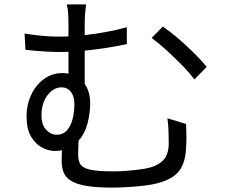

<svg xmlns="http://www.w3.org/2000/svg" viewBox="-20 -813 1040 875"><path d="M722 -692Q752 -672 790 -639.5Q828 -607 864 -571.5Q900 -536 922 -508L866 -451Q842 -483 806.5 -519Q771 -555 735 -587.5Q699 -620 671 -640ZM238 -199Q268 -199 286 -220Q304 -241 311.5 -273Q319 -305 319 -338Q319 -374 303 -394.5Q287 -415 261 -415Q224 -415 196.5 -379Q169 -343 169 -287Q169 -245 190 -222Q211 -199 238 -199ZM391 -342Q391 -300 379.5 -253Q368 -206 338 -172L336 -109Q336 -82 346 -65Q356 -48 390 -40Q424 -32 496 -32Q524 -32 556.5 -34.5Q589 -37 618.5 -41Q648 -45 666 -50Q705 -61 727 -86.5Q749 -112 749 -161Q749 -191 748 -217.5Q747 -244 743 -274L828 -248Q829 -217 829.5 -194Q830 -171 828 -140Q825 -70 795.5 -33Q766 4 698 22Q677 28 640.5 32.5Q604 37 564 39.5Q524 42 491 42Q416 42 370 33.5Q324 25 300.5 9Q277 -7 269 -29.5Q261 -52 261 -80L262 -128Q247 -125 230 -125Q202 -125 172 -140.5Q142 -156 121.5 -190.5Q101 -225 101 -283Q101 -335 121.5 -379.5Q142 -424 179 -452Q216 -480 265 -480Q280 -480 292 -477V-577L255 -576Q223 -576 181.5 -578.5Q140 -581 96 -586L92 -660Q136 -653 174.5 -649.5Q213 -646 250 -646L292 -647V-698Q292 -728 290.5 -752.5Q289 -777 284 -793H372Q370 -777 368 -751.5Q366 -726 366 -698V-653Q413 -658 462 -667Q511 -676 558 -689V-612Q512 -602 462.5 -594.5Q413 -587 366 -582V-431Q391 -395 391 -342Z"/></svg>

Font: Go Noto Current
Style: Regular
Weight: 400
Designer: Monotype Design Team
Foundry: Monotype Imaging Inc.
Version: Version 2.007; ttfautohint (v1.8) -l 8 -r 50 -G 200 -x 14 -D